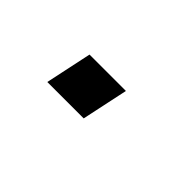

<svg xmlns="http://www.w3.org/2000/svg" viewBox="6 -369 588 588"><g transform="rotate(45 300.0 -75.5)"><path d="M164.6 0 196.6 -150.8H354.2L322.2 0Z"/></g></svg>

Font: Geist Mono
Style: Italic
Weight: 400
Italic angle: -12°
Monospace: yes
Designer: Basement.studio, Andrés Briganti, Mateo Zaragoza
Foundry: Basement.studio, Vercel, Andrés Briganti, Guido Ferreyra, Mateo Zaragoza
Version: Version 1.500